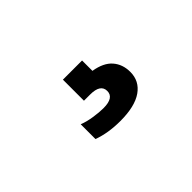

<svg xmlns="http://www.w3.org/2000/svg" viewBox="-24 -216 648 648"><g transform="rotate(-45 300.0 108.0)"><path d="M298.5 226Q241 226 196 209.5V139Q216.5 147 242.8 151Q269 155 289 155Q339 155 339 123Q339 90.5 289.5 90.5H260V-10H351.5V39.5Q397 47 418.2 71.5Q439.5 96 439.5 132.5Q439.5 176 403.8 201Q368 226 298.5 226Z"/></g></svg>

Font: Encode Sans Expanded Expanded ExtraBold
Style: Regular
Weight: 800
Width: 7
Designer: Multiple Designers
Foundry: Impallari Type
Version: Version 3.000; ttfautohint (v1.8.3) -l 8 -r 50 -G 200 -x 14 